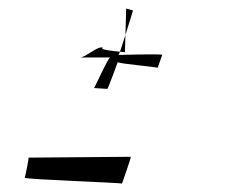

<svg xmlns="http://www.w3.org/2000/svg" viewBox="-20 -434 549 458"><path d="M48 -58C49 -56 41 -16 39 -10C38 -6 274 2 271 4C271 4 293 -58 292 -60ZM171 -297H243C238 -297 205 -222 204 -224L236 -222C237 -220 263 -292 261 -286C260 -282 360 -274 356 -272L367 -303C371 -306 263 -303 263 -303C266 -306 297 -408 297 -408C300 -410 275 -414 281 -414L278 -309C292 -309 209 -314 226 -320C213 -326 185 -297 171 -297Z"/></svg>

Font: Zinc
Style: Obl
Weight: 400
Version: Version 1